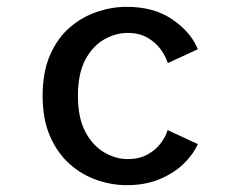

<svg xmlns="http://www.w3.org/2000/svg" viewBox="-20 -532 690 563"><path d="M351.5 11Q308.5 11 265 -3.8Q221.5 -18.5 185.2 -50.2Q149 -82 127 -131.8Q105 -181.5 105 -251Q105 -321.5 127 -371.2Q149 -421 185.2 -452Q221.5 -483 265 -497.5Q308.5 -512 351.5 -512Q432 -512 486.2 -474.5Q540.5 -437 560 -387.5L472 -347Q466 -367 451 -387.5Q436 -408 411.8 -421.8Q387.5 -435.5 354 -435.5Q320 -435.5 286.2 -416.8Q252.5 -398 230.5 -357.5Q208.5 -317 208.5 -251Q208.5 -186 230.5 -145Q252.5 -104 286.2 -84.8Q320 -65.5 354 -65.5Q388 -65.5 412.2 -78.8Q436.5 -92 451.2 -111.8Q466 -131.5 471.5 -150.5L560 -109.5Q547 -79.5 518.5 -51.8Q490 -24 447.8 -6.5Q405.5 11 351.5 11Z"/></svg>

Font: Trispace
Style: Regular
Weight: 400
Designer: Tyler Finck
Foundry: Etcetera Type Company
Version: Version 1.210; ttfautohint (v1.8.3)